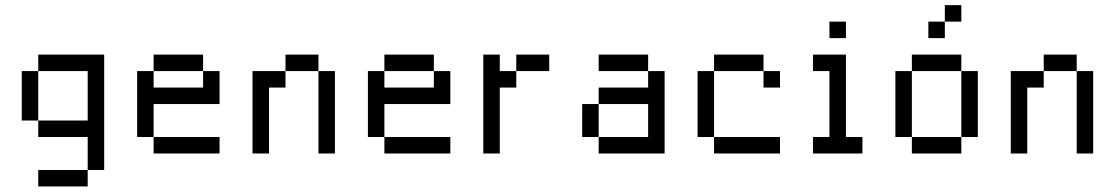

<svg xmlns="http://www.w3.org/2000/svg" viewBox="-20 -582 4228 728"><path d="M125 -375V-312.5H312.5V-125H125V-62.5H312.5V62.5H375V-375ZM312.5 62.5H125V125H312.5ZM125 -125V-312.5H62.5V-125Z M562.5 -375V-312.5H750V-375ZM750 -312.5V-250H562.5V-312.5H500V-62.5H562.5V-187.5H812.5V-312.5ZM562.5 -62.5V0H812.5V-62.5Z M1062.5 -375V-312.5H1187.5V-375ZM1187.5 -312.5V0H1250V-312.5ZM1062.5 -312.5H937.5V0H1000V-250H1062.5Z M1437.5 -375V-312.5H1625V-375ZM1625 -312.5V-250H1437.5V-312.5H1375V-62.5H1437.5V-187.5H1687.5V-312.5ZM1437.5 -62.5V0H1687.5V-62.5Z M1812.5 -375V0H1875V-250H1937.5V-312.5H1875V-375ZM1937.5 -312.5H2062.5V-375H1937.5Z M2250 -375V-312.5H2437.5V-375ZM2437.5 -312.5V-250H2250V-187.5H2437.5V-62.5H2250V0H2500V-312.5ZM2250 -62.5V-187.5H2187.5V-62.5Z M2687.5 -375V-312.5H2875V-375ZM2875 -312.5V-250H2937.5V-312.5ZM2687.5 -312.5H2625V-62.5H2687.5ZM2687.5 -62.5V0H2937.5V-62.5Z M3125 -500V-437.5H3187.5V-500ZM3062.5 -375V-312.5H3125V-62.5H3062.5V0H3250V-62.5H3187.5V-375Z M3562.5 -562.5V-500H3625V-562.5ZM3562.5 -500H3500V-437.5H3562.5ZM3437.5 -375V-312.5H3625V-375ZM3625 -312.5V-62.5H3687.5V-312.5ZM3625 -62.5H3437.5V0H3625ZM3437.5 -62.5V-312.5H3375V-62.5Z M3937.5 -375V-312.5H4062.5V-375ZM4062.5 -312.5V0H4125V-312.5ZM3937.5 -312.5H3812.5V0H3875V-250H3937.5Z"/></svg>

Font: Medodica
Style: Regular
Weight: 400
Version: Version 001.000